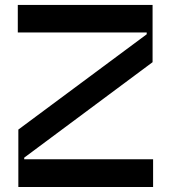

<svg xmlns="http://www.w3.org/2000/svg" viewBox="-20 -747 683 767"><path d="M53.3 0V-229.4L566.1 -610.1V-617.2H51.1V-727.3H589.5V-498.6L76.7 -117.2V-110.8H591.6V0Z"/></svg>

Font: Riot Sans
Style: Regular
Weight: 400
Designer: Rasmus Andersson
Foundry: rsms
Version: Version 3.005